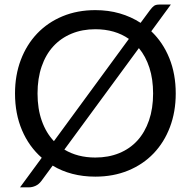

<svg xmlns="http://www.w3.org/2000/svg" viewBox="-20 -769 838 844"><path d="M752.5 -358Q752.5 -277.5 727 -210.2Q701.5 -143 655 -94.5Q608.5 -46 543.2 -19.2Q478 7.5 399 7.5Q345 7.5 298 -4.8Q251 -17 211.5 -41L161.5 27Q150.5 41.5 136 48Q121.5 54.5 107 54.5H68L163.5 -75.5Q107.5 -124.5 76.8 -196.5Q46 -268.5 46 -358Q46 -438.5 71.5 -505.8Q97 -573 143.5 -621.8Q190 -670.5 255 -697.5Q320 -724.5 399 -724.5Q456.5 -724.5 506.5 -710Q556.5 -695.5 598 -668.5L639 -724Q649 -737.5 657 -743.2Q665 -749 681 -749H731L645 -631.5Q696.5 -582.5 724.5 -513Q752.5 -443.5 752.5 -358ZM145 -358Q145 -290.5 163.8 -237.8Q182.5 -185 217 -148.5L546.5 -598Q516.5 -619 479.5 -629.8Q442.5 -640.5 399 -640.5Q341.5 -640.5 294.5 -621Q247.5 -601.5 214.2 -565.2Q181 -529 163 -476.5Q145 -424 145 -358ZM653 -358Q653 -421 636.8 -471.2Q620.5 -521.5 590.5 -557.5L263 -111.5Q321 -76.5 399 -76.5Q457 -76.5 504 -95.8Q551 -115 584 -151.2Q617 -187.5 635 -239.8Q653 -292 653 -358Z"/></svg>

Font: LatoHex
Style: Regular
Weight: 400
Designer: Lukasz Dziedzic
Foundry: tyPoland Lukasz Dziedzic
Version: Version 1.104; Western+Polish opensource